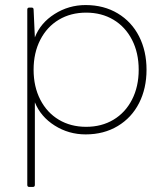

<svg xmlns="http://www.w3.org/2000/svg" viewBox="-20 -522 645 760"><path d="M96 218Q88 218 88 210V-484Q88 -492 96 -492H105Q113 -492 113 -484L118 -374Q140 -431 196 -466.5Q252 -502 319 -502Q391 -502 446 -469Q501 -436 530.5 -378Q560 -320 560 -246Q560 -172 530.5 -114Q501 -56 446 -23Q391 10 319 10Q252 10 196.5 -25Q141 -60 118 -117V210Q118 218 110 218ZM529 -246Q529 -313 502.5 -364.5Q476 -416 429 -444Q382 -472 321 -472Q260 -472 213 -444Q166 -416 139.5 -364.5Q113 -313 113 -246Q113 -179 139.5 -127.5Q166 -76 213 -48Q260 -20 321 -20Q382 -20 429 -48Q476 -76 502.5 -127.5Q529 -179 529 -246Z"/></svg>

Font: LINE Seed Sans TH App Thin
Style: Regular
Weight: 250
Designer: Dalton Maag Ltd | Thai characters by Cadson Demak Co.,Ltd.
Foundry: Dalton Maag Ltd
Version: Version 1.003